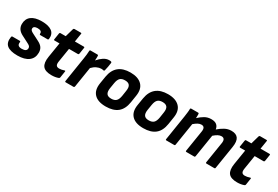

<svg xmlns="http://www.w3.org/2000/svg" viewBox="50 -1495 3439 2377"><g transform="rotate(30 1769.5 -307.0)"><path d="M215 12Q110 12 64.5 -26.5Q19 -65 33 -148Q35 -161 47 -161H150Q162 -161 161 -148Q156 -115 171 -101Q186 -87 220 -87Q291 -87 291 -135Q291 -151 282 -161.5Q273 -172 251 -183L150 -235Q69 -276 69 -354Q69 -428 120 -467.5Q171 -507 269 -507Q366 -507 414 -471Q462 -435 453 -362Q451 -349 440 -349H335Q324 -349 325 -362Q329 -407 266 -407Q207 -407 207 -368Q207 -353 218.5 -342Q230 -331 255 -319L345 -273Q389 -251 409 -222.5Q429 -194 429 -151Q429 -73 373.5 -30.5Q318 12 215 12Z M702 12Q611 12 577.5 -31.5Q544 -75 559 -168L593 -379H523Q509 -379 512 -392L526 -482Q528 -495 539 -495H615L649 -614Q653 -626 664 -626H755Q768 -626 765 -614L746 -495H873Q887 -495 884 -482L870 -392Q867 -379 857 -379H729L697 -180Q691 -141 702.5 -124Q714 -107 744 -107Q776 -107 813 -120Q829 -126 826 -110L812 -19Q810 -8 799 -4Q778 4 753.5 8Q729 12 702 12Z M901 0Q888 0 890 -13L946 -369Q951 -400 954 -427.5Q957 -455 958 -482Q958 -495 972 -495H1068Q1080 -495 1081 -482Q1082 -452 1079 -416Q1113 -456 1151.5 -481.5Q1190 -507 1230 -507Q1251 -507 1260 -503Q1269 -500 1267 -487Q1264 -462 1258.5 -431Q1253 -400 1246 -373Q1243 -360 1231 -362Q1224 -364 1216 -365Q1208 -366 1196 -366Q1169 -366 1135.5 -350.5Q1102 -335 1072 -303L1026 -13Q1023 0 1012 0Z M1477 12Q1364 12 1311 -44Q1258 -100 1275 -203L1292 -307Q1326 -507 1536 -507Q1647 -507 1701.5 -451Q1756 -395 1739 -292L1723 -190Q1707 -87 1646 -37.5Q1585 12 1477 12ZM1488 -106Q1534 -106 1557.5 -128.5Q1581 -151 1590 -204L1602 -283Q1611 -338 1592 -363.5Q1573 -389 1526 -389Q1480 -389 1457 -366.5Q1434 -344 1425 -291L1412 -211Q1404 -158 1422 -132Q1440 -106 1488 -106Z M2014 12Q1901 12 1848 -44Q1795 -100 1812 -203L1829 -307Q1863 -507 2073 -507Q2184 -507 2238.5 -451Q2293 -395 2276 -292L2260 -190Q2244 -87 2183 -37.5Q2122 12 2014 12ZM2025 -106Q2071 -106 2094.5 -128.5Q2118 -151 2127 -204L2139 -283Q2148 -338 2129 -363.5Q2110 -389 2063 -389Q2017 -389 1994 -366.5Q1971 -344 1962 -291L1949 -211Q1941 -158 1959 -132Q1977 -106 2025 -106Z M2340 0Q2327 0 2329 -13L2385 -368Q2389 -398 2393 -427.5Q2397 -457 2397 -482Q2397 -495 2410 -495H2507Q2519 -495 2520 -482Q2520 -469 2520 -454Q2520 -439 2519 -423Q2557 -459 2598.5 -483Q2640 -507 2691 -507Q2742 -507 2768.5 -485.5Q2795 -464 2801 -423Q2841 -459 2885.5 -483Q2930 -507 2980 -507Q3048 -507 3076 -466.5Q3104 -426 3090 -339L3038 -13Q3037 0 3025 0H2914Q2901 0 2902 -13L2950 -314Q2962 -387 2906 -387Q2882 -387 2856.5 -373.5Q2831 -360 2802 -334L2751 -13Q2749 0 2738 0H2627Q2613 0 2615 -13L2663 -314Q2675 -387 2619 -387Q2595 -387 2570.5 -374Q2546 -361 2516 -335L2465 -13Q2463 0 2451 0Z M3356 12Q3265 12 3231.5 -31.5Q3198 -75 3213 -168L3247 -379H3177Q3163 -379 3166 -392L3180 -482Q3182 -495 3193 -495H3269L3303 -614Q3307 -626 3318 -626H3409Q3422 -626 3419 -614L3400 -495H3527Q3541 -495 3538 -482L3524 -392Q3521 -379 3511 -379H3383L3351 -180Q3345 -141 3356.5 -124Q3368 -107 3398 -107Q3430 -107 3467 -120Q3483 -126 3480 -110L3466 -19Q3464 -8 3453 -4Q3432 4 3407.5 8Q3383 12 3356 12Z"/></g></svg>

Font: Sofia Sans ExtraBold
Style: Italic
Weight: 800
Italic angle: -9°
Designer: Botio Nikoltchev, Ani Petrova
Foundry: lettersoup
Version: Version 4.100; ttfautohint (v1.8.4.7-5d5b)